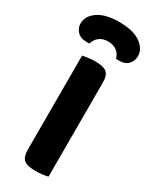

<svg xmlns="http://www.w3.org/2000/svg" viewBox="-235 -899 767 958"><g transform="rotate(30 148.0 -419.5)"><path d="M154 7Q107 7 88.5 -9Q70 -25 70 -67V-608Q81 -610 101.5 -613Q122 -616 143 -616Q188 -616 207.5 -601Q227 -586 227 -542V-1Q216 2 196 4.5Q176 7 154 7ZM148 -734Q117 -734 97.5 -718.5Q78 -703 72 -679Q67 -678 63 -678Q59 -678 54 -678Q19 -678 1 -698Q-17 -718 -17 -744Q-17 -786 25.5 -816Q68 -846 148 -846Q229 -846 271 -816Q313 -786 313 -744Q313 -718 295.5 -698Q278 -678 242 -678Q237 -678 233 -678Q229 -678 224 -679Q219 -703 199 -718.5Q179 -734 148 -734Z"/></g></svg>

Font: Baloo Thambi 2
Style: Bold
Weight: 700
Designer: Aadarsh Rajan and Ek Type
Foundry: Ek Type
Version: Version 1.640;hotconv 1.0.111;makeotfexe 2.5.65597; ttfautoh